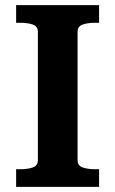

<svg xmlns="http://www.w3.org/2000/svg" viewBox="-20 -730 450 750"><path d="M128 -105V-605Q128 -627 108.5 -634Q89 -641 58 -641H43V-710H367V-641H352Q322 -641 302.5 -634Q283 -627 283 -605V-105Q283 -83 302.5 -76Q322 -69 352 -69H367V0H43V-69H58Q89 -69 108.5 -76Q128 -83 128 -105Z"/></svg>

Font: Roboto Serif SemiBold
Style: Regular
Weight: 600
Designer: Greg Gazdowicz
Foundry: Commercial Type
Version: Version 1.008